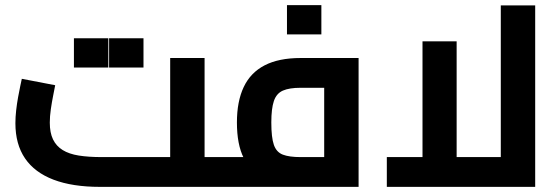

<svg xmlns="http://www.w3.org/2000/svg" viewBox="-20 -728 2178 748"><path d="M777 0V-116H882V0ZM369 0Q262 0 188.5 -28Q115 -56 77.5 -111Q40 -166 40 -248Q40 -272 43 -298.5Q46 -325 50.5 -349.5Q55 -374 59 -393Q63 -412 65 -421L195 -396Q192 -380 187 -355Q182 -330 178 -302.5Q174 -275 174 -250Q174 -211 186.5 -185Q199 -159 224 -143.5Q249 -128 287 -122Q325 -116 376 -116H643V-502H777V0ZM882 0V-116Q888 -116 891.5 -112Q895 -108 897.5 -100Q900 -92 901 -81.5Q902 -71 902 -58Q902 -45 901 -34Q900 -23 897.5 -15.5Q895 -8 891.5 -4Q888 0 882 0ZM268 -465V-579H402V-465ZM405 -465V-579H539V-465Z M817 0V-116H1284L1243 -81V-415L1277 -386H1151Q1107 -386 1082 -375Q1057 -364 1047 -334.5Q1037 -305 1037 -251Q1037 -192 1047 -163.5Q1057 -135 1082 -125.5Q1107 -116 1151 -116V-12Q1066 -12 1011 -36Q956 -60 929.5 -112.5Q903 -165 903 -251Q903 -333 929.5 -389Q956 -445 1011 -473.5Q1066 -502 1151 -502H1377V0ZM817 0Q811 0 807.5 -4Q804 -8 801.5 -15.5Q799 -23 798 -34Q797 -45 797 -58Q797 -76 799 -88.5Q801 -101 805.5 -108.5Q810 -116 817 -116ZM1098 -594V-708H1232V-594Z M1487 0V-116H1995L1931 -50V-707H2065V0ZM1626 -116V-567H1759V-116Z"/></svg>

Font: Cairo Play
Style: Bold
Weight: 700
Version: Version 3.119